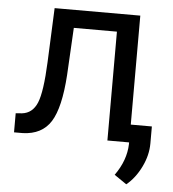

<svg xmlns="http://www.w3.org/2000/svg" viewBox="-51 -575 719 797"><g transform="rotate(5 308.5 -176.5)"><path d="M501.5 -528.3V0H410.6V-453.6H231L220.2 -255.9Q211.4 -119.6 174.6 -61Q137.7 -2.4 57.6 0H21.5V-79.6L47.4 -81.5Q91.3 -86.4 110.4 -132.3Q129.4 -178.2 134.8 -302.2L144.5 -528.3ZM504.4 174.3 453.1 139.2Q499 75.2 501 7.3V-74.2H589.4V-3.4Q589.4 45.9 565.2 95.2Q541 144.5 504.4 174.3Z"/></g></svg>

Font: MAUL
Style: Regular
Weight: 400
Designer: MAUL
Version: Version 1.0; 2020; ttfautohint (v1.8.3)